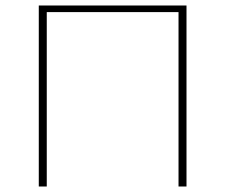

<svg xmlns="http://www.w3.org/2000/svg" viewBox="-20 -678 819 698"><path d="M658 0H629V-634H150V0H121V-658H658Z"/></svg>

Font: Ysabeau Extralight
Style: Regular
Weight: 200
Designer: Christian Thalmann (Catharsis Fonts)
Version: Version 0.003